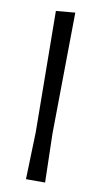

<svg xmlns="http://www.w3.org/2000/svg" viewBox="-82 -741 411 781"><g transform="rotate(10 123.5 -351.0)"><path d="M158 -201 163 0H84L90 -195L85 -695L164 -702Z"/></g></svg>

Font: Alegreya Sans
Style: Regular
Weight: 400
Designer: Juan Pablo del Peral
Foundry: Huerta Tipografica
Version: Version 2.008; ttfautohint (v1.6)